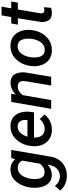

<svg xmlns="http://www.w3.org/2000/svg" viewBox="794 -1495 905 2541"><g transform="rotate(-90 1246.5 -224.5)"><path d="M444.8 -14.6Q435.5 52.7 400.9 103Q366.2 153.3 311.5 180.7Q256.8 208 189.5 208Q132.3 208 80.1 185.1Q27.8 162.1 -4.4 118.7L56.6 49.3Q81.5 83 115 99.4Q148.4 115.7 184.1 115.7Q210.4 115.7 234.6 106.9Q258.8 98.1 276.9 83Q315.9 50.3 329.6 -6.3L338.9 -47.9Q309.1 -19 273.4 -4.9Q237.8 9.3 201.7 9.3Q168.5 9.3 139.2 -2.2Q109.9 -13.7 91.3 -34.7Q60.5 -68.4 45.9 -116.2Q31.2 -164.1 31.2 -217.8Q31.2 -239.7 33.2 -256.8L34.2 -267.6Q43 -337.9 72.8 -399.7Q102.5 -461.4 151.4 -500Q174.8 -518.1 206.8 -528.3Q238.8 -538.6 272 -538.6Q313.5 -538.6 350.1 -522.7Q386.7 -506.8 409.2 -475.1L426.8 -528.8L532.7 -528.3ZM149.4 -257.3Q147 -236.3 147 -217.3Q147 -153.8 171.9 -117.2Q191.4 -87.4 239.7 -87.4Q303.7 -87.4 350.6 -149.4L391.1 -381.8Q377.9 -413.1 352.8 -427.7Q327.6 -442.4 297.4 -442.4Q276.4 -442.4 256.3 -435.5Q236.3 -428.7 222.2 -417Q192.4 -391.6 174.3 -351.6Q156.2 -311.5 150.4 -267.6Z M1001 -88.9Q967.8 -41 914.1 -15.6Q860.4 9.8 799.8 9.8Q732.4 9.8 683.1 -20.3Q633.8 -50.3 607.9 -102.3Q582 -154.3 582 -218.8Q582 -226.6 583 -244.1L584.5 -264.6Q591.8 -336.9 626.2 -399.7Q660.6 -462.4 716.8 -501Q744.1 -519.5 777.6 -529.1Q811 -538.6 845.7 -538.6Q881.8 -538.6 914.1 -528.6Q946.3 -518.6 968.3 -499.5Q1003.9 -468.8 1021.7 -421.9Q1039.6 -375 1039.6 -318.8Q1039.6 -300.8 1037.1 -277.3L1030.3 -227.1H697.3Q696.8 -222.2 696.8 -212.4Q696.8 -177.2 709.2 -148.4Q721.7 -119.6 747.1 -102.8Q772.5 -85.9 810.1 -85.9Q883.3 -85.9 942.4 -150.4ZM707.5 -314 925.8 -313.5 927.7 -323.7Q929.7 -339.4 929.7 -347.2Q929.7 -389.2 907 -416.3Q884.3 -443.4 840.8 -443.4Q751.5 -443.4 707.5 -314Z M1258.3 -377.4 1192.4 0H1076.7L1168 -528.3L1276.9 -528.8L1265.6 -467.3Q1297.4 -502 1338.6 -519.8Q1379.9 -537.6 1420.9 -537.6Q1460 -537.6 1491.2 -522Q1522.5 -506.3 1536.6 -477.5Q1559.6 -431.6 1559.6 -373.5Q1559.6 -357.9 1558.1 -341.8L1501 0H1385.3L1442.9 -343.3Q1444.3 -356 1444.3 -366.2Q1444.3 -402.3 1427 -422.1Q1409.7 -441.9 1369.6 -441.9Q1308.1 -441.9 1258.3 -377.4Z M1643.6 -266.1Q1651.4 -340.3 1686.3 -402.6Q1721.2 -464.8 1778.3 -502.4Q1805.7 -520.5 1839.4 -529.5Q1873 -538.6 1908.2 -538.6Q1945.8 -538.6 1980 -528.3Q2014.2 -518.1 2038.1 -498.5Q2079.1 -465.3 2100.3 -414.1Q2121.6 -362.8 2121.6 -302.2Q2121.6 -286.1 2120.1 -270Q2112.3 -188.5 2076.2 -124.8Q2040 -61 1982.4 -25.6Q1924.8 9.8 1854.5 9.8Q1778.8 9.8 1728.5 -26.6Q1678.2 -63 1656.7 -127Q1640.6 -173.8 1640.6 -225.6Q1640.6 -240.7 1642.1 -255.9ZM1757.8 -255.4Q1755.9 -241.2 1755.9 -221.7Q1755.9 -189.9 1763.2 -161.9Q1770.5 -133.8 1786.1 -113.8Q1797.4 -99.6 1816.4 -92.3Q1835.4 -85 1857.9 -85Q1878.9 -85 1898.4 -91.3Q1918 -97.7 1932.6 -110.4Q1961.9 -135.7 1980 -176Q1998 -216.3 2002.9 -259.8L2003.9 -270Q2005.9 -285.2 2005.9 -304.7Q2005.9 -336.4 1998.8 -364.7Q1991.7 -393.1 1976.1 -413.6Q1964.8 -427.7 1945.6 -435.5Q1926.3 -443.4 1903.8 -443.4Q1883.3 -443.4 1863.8 -436.8Q1844.2 -430.2 1829.6 -417.5Q1799.8 -391.1 1781.7 -350.6Q1763.7 -310.1 1758.8 -266.1Z M2413.1 -1.5Q2381.3 9.8 2344.2 9.8Q2313.5 9.8 2288.1 -0.7Q2262.7 -11.2 2248 -35.2Q2225.6 -70.8 2225.6 -119.1Q2225.6 -125 2226.6 -138.7L2275.9 -440.9H2190.9L2206.5 -528.3H2291L2313.5 -656.7H2429.2L2406.7 -528.3H2497.1L2481.9 -440.9H2391.6L2341.3 -144.5Q2340.3 -134.8 2340.3 -130.9Q2340.3 -111.3 2349.4 -101.1Q2358.4 -90.8 2379.9 -89.8Q2397.9 -89.8 2421.9 -94.2Z"/></g></svg>

Font: Mardoto Medium
Style: Italic
Weight: 500
Italic angle: -12°
Designer: Christian Robertson, Vahan Hovhannisyan
Foundry: Google
Version: Version 1.000